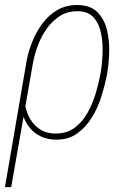

<svg xmlns="http://www.w3.org/2000/svg" viewBox="-29 -559 518 782"><path d="M-8.8 203.1 79.6 -312Q86.9 -350.6 103 -390.4Q119.1 -430.2 144.3 -463.9Q169.4 -497.6 204.3 -518.1Q239.3 -538.6 285.6 -538.6Q338.9 -538.1 367.2 -510Q395.5 -481.9 406.2 -438.5Q417 -395 415.8 -348.4Q414.6 -301.8 408.2 -265.1L406.7 -254.9Q398.9 -214.4 384.8 -168.5Q370.6 -122.6 346.2 -82Q321.8 -41.5 285.6 -15.6Q249.5 10.3 199.7 9.8Q165 9.8 138.2 -2.9Q111.3 -15.6 93 -37.6Q74.7 -59.6 65.4 -87.4Q56.2 -115.2 55.2 -146.5Q57.6 -148.4 60.1 -150.9Q62.5 -153.3 65.2 -155.8Q67.9 -158.2 70.3 -160.2Q71.8 -121.1 86.7 -88.1Q101.6 -55.2 129.6 -35.2Q157.7 -15.1 197.8 -15.1Q243.2 -15.1 274.9 -38.6Q306.6 -62 327.4 -99.4Q348.1 -136.7 360.6 -177.7Q373 -218.8 379.4 -254.9L381.3 -265.1Q386.7 -294.9 388.7 -337.2Q390.6 -379.4 383.3 -419.9Q376 -460.4 353 -487.1Q330.1 -513.7 285.2 -513.2Q244.6 -513.2 213.9 -493.2Q183.1 -473.1 160.9 -441.7Q138.7 -410.2 125 -373Q111.3 -335.9 105 -300.8L16.6 203.1Z"/></svg>

Font: Roboto Condensed Thin
Style: Italic
Weight: 250
Italic angle: -12°
Designer: Christian Robertson
Foundry: Google
Version: Version 3.008; 2023